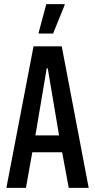

<svg xmlns="http://www.w3.org/2000/svg" viewBox="-20 -913 462 933"><path d="M11 0 143 -688H280L411 0H314L282 -173H137L106 0ZM152 -255H267L212 -581H207ZM168 -750V-755L205 -893H294V-888L238 -750Z"/></svg>

Font: Saira ExtraCondensed SemiBold
Style: Regular
Weight: 600
Width: 2
Designer: Hector Gatti with collaboration of the Omnibus-Type team
Foundry: Omnibus-Type
Version: Version 1.101